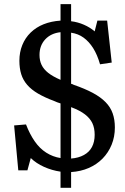

<svg xmlns="http://www.w3.org/2000/svg" viewBox="-20 -813 600 923"><path d="M271 89.8V12.2Q230 6.3 191.9 -10.7Q153.8 -27.8 127.9 -53.2L111.8 5.9H67.9L47.9 -210L105 -214.8Q123 -168 147 -133.5Q170.9 -99.1 202.4 -79.1Q233.9 -59.1 271 -53.2V-315.9Q263.2 -317.9 255.6 -321Q248 -324.2 241.2 -327.1Q195.3 -344.2 163.1 -363Q130.9 -381.8 110.8 -405Q90.8 -428.2 82 -456.5Q73.2 -484.9 73.2 -521Q73.2 -562 87.2 -596.4Q101.1 -630.9 127.4 -656.5Q153.8 -682.1 189.9 -696.5Q226.1 -710.9 271 -713.9V-793H321.8V-710.9Q354 -707 383.5 -694.1Q413.1 -681.2 435.1 -662.1L448.2 -713.9H495.1L517.1 -512.2L460.9 -503.9Q447.8 -549.8 428 -581.3Q408.2 -612.8 382.1 -631.8Q356 -650.9 321.8 -655.8V-410.2Q321.8 -410.2 326.9 -408.7Q332 -407.2 333 -405.8Q388.2 -386.7 426 -366.5Q463.9 -346.2 487.5 -322Q511.2 -297.9 521.7 -267.8Q532.2 -237.8 532.2 -200.2Q532.2 -155.3 516.6 -117.2Q501 -79.1 472.9 -50.5Q444.8 -22 406.5 -5.4Q368.2 11.2 321.8 14.2V89.8ZM321.8 -50.8Q357.9 -53.7 383.5 -67.9Q409.2 -82 422.1 -106.4Q435.1 -130.9 435.1 -165Q435.1 -197.3 424.1 -220.7Q413.1 -244.1 388.4 -263.2Q363.8 -282.2 321.8 -297.9ZM271 -429.2V-658.2Q225.1 -653.3 197.5 -623.8Q169.9 -594.2 169.9 -548.8Q169.9 -522 179.9 -501Q189.9 -480 211.9 -462.6Q233.9 -445.3 271 -429.2Z"/></svg>

Font: Literata
Style: Regular
Weight: 400
Designer: Latin by Veronika Burian and Jose Scaglione. Greek by Irene Vlachou. Cyrillic by Vera Evstafieva.
Foundry: TypeTogether
Version: Version 3.002